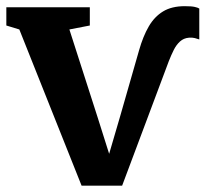

<svg xmlns="http://www.w3.org/2000/svg" viewBox="-24 -578 649 606"><path d="M233.5 8 37 -485 -4 -497.5V-555H259.5V-497.5L195 -485L284 -208L320.5 -92.5L355.5 -212L415 -419.5Q427.5 -463.5 445.5 -494.5Q463.5 -525.5 490.8 -542Q518 -558.5 559 -558.5Q580.5 -558.5 590.5 -556.2Q600.5 -554 605 -551V-453.5Q599 -455.5 590.8 -457.8Q582.5 -460 572 -459Q555.5 -457.5 544 -447Q532.5 -436.5 524.5 -420.5Q516.5 -404.5 509 -385.5L361.5 8Z"/></svg>

Font: Merriweather 20pt
Style: Bold
Weight: 700
Version: Version 2.100